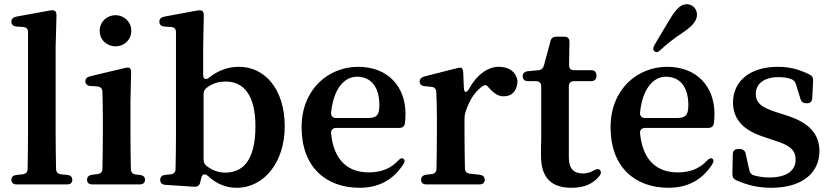

<svg xmlns="http://www.w3.org/2000/svg" viewBox="-20 -868 3945 911"><path d="M34 -15C34 -1 43 7 59 7H298C314 7 323 -1 323 -15C323 -29 314 -37 299 -38L270 -41C254 -43 247 -51 246 -66C245 -121 244 -181 244 -232V-647L248 -792C248 -805 246 -812 241 -816C236 -820 227 -820 215 -818L57 -789C42 -786 34 -778 34 -765C34 -752 43 -743 58 -742L89 -740C105 -739 113 -731 113 -715V-232C113 -182 112 -122 111 -67C111 -52 103 -43 88 -41L58 -38C43 -36 34 -29 34 -15Z M393 -15C393 -1 402 7 418 7H643C659 7 668 -1 668 -15C668 -29 659 -36 644 -38L624 -40C609 -42 601 -51 601 -66C600 -120 599 -187 599 -232V-385L602 -521C602 -535 600 -541 596 -545C592 -548 583 -548 571 -545L407 -506C392 -502 385 -494 385 -482C385 -470 394 -461 409 -460L441 -458C456 -457 465 -449 466 -433C467 -395 468 -354 468 -301V-232C468 -188 467 -121 466 -68C466 -52 458 -44 443 -42L417 -39C402 -37 393 -29 393 -15ZM453 -722C453 -677 489 -648 528 -648C567 -648 603 -677 603 -722C603 -766 567 -796 528 -796C489 -796 453 -766 453 -722Z M790 -41 764 -38C749 -37 740 -28 740 -15C740 -1 749 8 764 9L902 18C917 19 927 12 930 -3L935 -24C940 -43 953 -46 968 -32C1009 6 1055 23 1103 23C1235 23 1331 -101 1331 -268C1331 -446 1236 -551 1114 -551C1065 -551 1018 -536 974 -501C957 -487 944 -492 944 -513V-647L947 -792C947 -806 945 -812 940 -816C935 -819 927 -820 915 -818L759 -789C744 -786 736 -778 736 -765C736 -752 745 -743 760 -742L791 -740C807 -739 815 -731 815 -715V-232C815 -187 814 -121 813 -67C813 -51 805 -43 790 -41ZM946 -112V-421C946 -434 950 -443 960 -451C993 -476 1022 -481 1052 -481C1135 -481 1192 -418 1192 -269C1192 -101 1128 -49 1049 -49C1017 -49 987 -59 959 -82C949 -90 946 -100 946 -112Z M1686 23C1775 23 1844 -13 1892 -86C1901 -100 1902 -109 1894 -115C1887 -120 1878 -116 1868 -105C1835 -70 1791 -50 1730 -50C1633 -50 1564 -105 1551 -234C1549 -251 1559 -261 1575 -261H1874C1889 -261 1899 -268 1901 -282C1903 -296 1904 -311 1904 -328C1904 -455 1823 -551 1679 -551C1540 -551 1411 -446 1411 -264C1411 -75 1527 23 1686 23ZM1551 -335C1563 -447 1613 -504 1674 -504C1742 -504 1780 -453 1780 -370C1780 -325 1770 -308 1726 -308H1575C1559 -308 1549 -318 1551 -335Z M1978 -15C1978 -1 1987 7 2003 7H2255C2271 7 2280 -1 2280 -15C2280 -29 2271 -37 2256 -39L2209 -44C2194 -46 2186 -54 2186 -70C2185 -123 2184 -188 2184 -232V-304C2184 -315 2185 -323 2188 -334C2206 -390 2230 -429 2265 -456C2277 -465 2286 -466 2291 -461C2319 -429 2339 -411 2370 -411C2408 -411 2429 -434 2434 -470C2436 -482 2436 -490 2431 -501C2417 -538 2384 -551 2345 -551C2296 -551 2242 -514 2206 -447C2194 -426 2182 -426 2181 -451L2178 -522C2177 -535 2175 -541 2171 -545C2167 -548 2158 -547 2146 -544L1993 -505C1979 -501 1971 -493 1971 -481C1971 -469 1980 -460 1995 -459L2026 -456C2041 -455 2050 -446 2050 -431C2052 -394 2053 -356 2053 -303V-232C2053 -188 2052 -122 2051 -68C2051 -52 2043 -44 2028 -42L2002 -39C1987 -37 1978 -29 1978 -15Z M2690 23C2750 23 2793 6 2825 -34C2833 -45 2833 -53 2827 -61C2821 -68 2811 -67 2797 -59C2781 -50 2765 -45 2746 -45C2702 -45 2679 -68 2679 -121V-458C2679 -474 2688 -483 2704 -483H2785C2801 -483 2810 -492 2810 -508V-510C2810 -526 2801 -535 2785 -535H2704C2688 -535 2680 -543 2680 -560L2682 -669C2682 -686 2673 -694 2657 -694H2620C2605 -694 2596 -688 2592 -673L2561 -558C2557 -544 2549 -536 2535 -535L2484 -530C2468 -528 2460 -520 2460 -506C2460 -492 2469 -483 2485 -483H2523C2539 -483 2548 -474 2548 -458V-225C2548 -205 2548 -189 2547 -173V-127C2547 -24 2598 23 2690 23Z M3152 23C3241 23 3310 -13 3358 -86C3367 -100 3368 -109 3360 -115C3353 -120 3344 -116 3334 -105C3301 -70 3257 -50 3196 -50C3099 -50 3030 -105 3017 -234C3015 -251 3025 -261 3041 -261H3340C3355 -261 3365 -268 3367 -282C3369 -296 3370 -311 3370 -328C3370 -455 3289 -551 3145 -551C3006 -551 2877 -446 2877 -264C2877 -75 2993 23 3152 23ZM3017 -335C3029 -447 3079 -504 3140 -504C3208 -504 3246 -453 3246 -370C3246 -325 3236 -308 3192 -308H3041C3025 -308 3015 -318 3017 -335ZM3086 -624C3094 -618 3103 -620 3114 -631C3143 -658 3176 -685 3228 -719C3265 -745 3287 -770 3287 -798C3287 -831 3261 -848 3239 -848C3214 -848 3194 -832 3167 -791C3134 -737 3110 -696 3085 -654C3077 -640 3078 -630 3086 -624Z M3640 23C3784 23 3868 -46 3868 -151C3868 -230 3822 -283 3722 -317L3666 -335C3587 -359 3566 -384 3566 -423C3566 -469 3604 -502 3674 -502C3698 -502 3718 -499 3736 -492C3748 -487 3753 -480 3757 -467L3778 -399C3782 -384 3792 -378 3806 -378H3809C3825 -378 3833 -386 3834 -402L3838 -485C3839 -500 3833 -509 3820 -515C3771 -539 3727 -551 3671 -551C3536 -551 3458 -481 3458 -382C3458 -298 3513 -249 3597 -221L3653 -202C3736 -177 3755 -151 3755 -110C3755 -59 3713 -26 3631 -26C3602 -26 3578 -30 3557 -36C3544 -40 3538 -48 3535 -62L3518 -139C3515 -153 3505 -161 3490 -161H3483C3467 -161 3457 -153 3457 -136L3455 -43C3455 -28 3460 -19 3473 -13C3525 10 3576 23 3640 23Z"/></svg>

Font: 寒蝉锦书宋Pro Soft
Style: Regular
Weight: 700
Designer: 寒蝉锦书宋{Warren} 思源宋体{Ryoko NISHIZUKA 西塚涼子 (kana & ideographs); Frank Grießhammer (Latin, Greek & Cyrillic); Wenlong ZHANG 
Foundry: Adobe & ChillType
Version: Version 2.000;Glyphs 3.1.1 (3135)